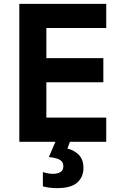

<svg xmlns="http://www.w3.org/2000/svg" viewBox="-20 -734 640 994"><path d="M80 0V-714H530V-589H220V-433H515V-308H220V-125H530V0ZM274 240Q254 240 235.5 237.5Q217 235 202 231V157Q215 161 228.5 163.5Q242 166 254 166Q277 166 292.5 157Q308 148 308 126Q308 104 290 93.5Q272 83 233 79L269 -5H344L329 35Q365 44 388.5 68Q412 92 412 136Q412 182 380 211Q348 240 274 240Z"/></svg>

Font: Noto Sans Mono
Style: Bold
Weight: 700
Designer: Monotype Design Team
Foundry: Monotype Imaging Inc.
Version: Version 2.014